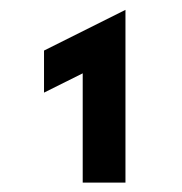

<svg xmlns="http://www.w3.org/2000/svg" viewBox="-20 -832 373 393"><path d="M149.3 -458.3V-681.9L70.1 -642.4V-728.5L236.8 -811.8V-458.3Z"/></svg>

Font: Afacad SemiBold
Style: Regular
Weight: 600
Designer: Kristian Moeller
Foundry: Dicotype
Version: Version 1.000